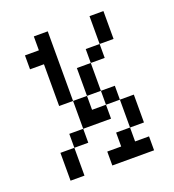

<svg xmlns="http://www.w3.org/2000/svg" viewBox="-117 -717 735 810"><g transform="rotate(-20 250.0 -312.5)"><path d="M437.5 0V-62.5H375V-125H312.5V-62.5H250V0ZM62.5 -125Q62.5 -125 62.5 0H125Q125 0 125 -125ZM125 -125H187.5V-187.5H125ZM375 -125H437.5Q437.5 -125 437.5 -250H375Q375 -250 375 -125ZM187.5 -187.5H312.5V-250H250V-312.5H187.5Q187.5 -312.5 187.5 -187.5ZM312.5 -250H375V-312.5H312.5ZM187.5 -312.5V-625H125V-562.5H62.5V-500H125V-312.5ZM250 -312.5H312.5Q312.5 -312.5 312.5 -437.5H250Q250 -437.5 250 -312.5ZM312.5 -437.5H375V-500H312.5ZM375 -500H437.5Q437.5 -500 437.5 -625H375Q375 -625 375 -500Z"/></g></svg>

Font: CalcUnifontExMono
Style: Regular
Weight: 500
Version: Version 15.0.06